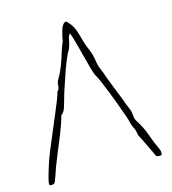

<svg xmlns="http://www.w3.org/2000/svg" viewBox="-106 -791 786 879"><g transform="rotate(-15 287.0 -351.0)"><path d="M21 0Q20 -3 20 -5.5Q20 -8 20 -9Q22 -25 30 -51.5Q38 -78 42 -91Q50 -117 65 -153.5Q80 -190 97 -230Q114 -270 129.5 -306.5Q145 -343 155 -369Q165 -395 166 -403Q177 -413 177 -429Q177 -445 185 -458Q195 -475 203 -492.5Q211 -510 218 -530Q225 -549 231.5 -571Q238 -593 246 -612Q251 -622 251.5 -629.5Q252 -637 254 -644Q258 -658 261.5 -672Q265 -686 275 -698Q280 -703 285 -704Q290 -705 294 -699Q311 -681 320 -661.5Q329 -642 341 -595Q347 -573 357.5 -550.5Q368 -528 373 -492Q376 -471 384 -453Q392 -435 398 -416Q401 -407 409 -386.5Q417 -366 426.5 -342.5Q436 -319 444 -298.5Q452 -278 455 -268Q460 -255 466 -241.5Q472 -228 473 -209Q473 -199 477 -190Q481 -181 486 -174Q506 -143 520 -103Q534 -63 550 -30Q557 -15 552 0H539Q528 1 525 -6.5Q522 -14 517 -25L480 -101Q477 -107 473.5 -113Q470 -119 470 -125Q468 -142 460.5 -155.5Q453 -169 450 -185Q449 -192 441 -215Q433 -238 421.5 -269.5Q410 -301 397.5 -333Q385 -365 374 -391Q363 -417 356 -428Q349 -440 340.5 -470.5Q332 -501 323 -536.5Q314 -572 305.5 -603Q297 -634 291 -647Q283 -641 279 -618Q275 -595 266 -575Q259 -566 247 -537Q235 -508 222.5 -472Q210 -436 200 -405Q190 -374 187 -361Q182 -343 176 -324.5Q170 -306 156 -295Q145 -255 126.5 -209.5Q108 -164 89.5 -119.5Q71 -75 58 -35Q50 -9 44 -2.5Q38 4 21 0Z"/></g></svg>

Font: Sankofa Display
Style: Regular
Weight: 400
Designer: Batsirai Madzonga
Foundry: Batsirai Madzonga
Version: Version 1.000; ttfautohint (v1.8.4.7-5d5b)